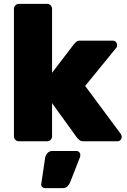

<svg xmlns="http://www.w3.org/2000/svg" viewBox="-20 -730 654 992"><path d="M78 0Q67 0 59.5 -7.5Q52 -15 52 -26V-684Q52 -695 59.5 -702.5Q67 -710 78 -710H223Q234 -710 241.5 -702.5Q249 -695 249 -684V-354L363 -503Q367 -508 374 -514Q381 -520 394 -520H562Q572 -520 578.5 -513.5Q585 -507 585 -497Q585 -493 583.5 -488Q582 -483 579 -481L420 -286L604 -38Q609 -30 609 -23Q609 -13 602.5 -6.5Q596 0 586 0H412Q397 0 390.5 -6.5Q384 -13 379 -17L249 -197V-26Q249 -15 241.5 -7.5Q234 0 223 0ZM213 242Q204 242 198 236Q192 230 193 221L213 87Q215 73 224.5 61.5Q234 50 252 50H375Q383 50 389 56Q395 62 395 71Q395 76 394 80L342 213Q338 223 329 232.5Q320 242 302 242Z"/></svg>

Font: Rubik ExtraBold
Style: Regular
Weight: 800
Designer: Hubert and Fischer
Foundry: Hubert and Fischer
Version: Version 2.300;gftools[0.9.30]